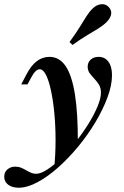

<svg xmlns="http://www.w3.org/2000/svg" viewBox="-87 -698 590 911"><path d="M1.6 192.7Q-29 192.7 -48 178.6Q-66.9 164.5 -66.9 140.3Q-66.9 119.4 -52 106Q-37.1 92.7 -14.5 92.7Q0.8 92.7 13.3 98Q25.8 103.2 37.5 110.1Q49.2 116.9 60.5 121.8Q71.8 126.6 83.9 126.6Q106.5 126.6 137.9 106Q169.4 85.5 204 51.2Q238.7 16.9 272.2 -25Q305.6 -66.9 332.7 -110.5Q359.7 -154 375.8 -192.7Q391.9 -231.5 391.9 -258.1Q391.9 -280.6 382.7 -296Q373.4 -311.3 360.9 -324.2Q348.4 -337.1 338.7 -350.4Q329 -363.7 329 -381.5Q329 -401.6 343.1 -414.9Q357.3 -428.2 380.6 -428.2Q410.5 -428.2 427.4 -405.2Q444.4 -382.3 444.4 -341.1Q444.4 -293.5 423 -235.9Q401.6 -178.2 365.7 -118.1Q329.8 -58.1 283.9 -2.4Q237.9 53.2 188.3 97.2Q138.7 141.1 90.3 166.9Q41.9 192.7 1.6 192.7ZM170.2 99.2Q176.6 34.7 176.6 -32.3Q176.6 -99.2 171 -159.3Q165.3 -219.4 155.2 -266.9Q145.2 -314.5 131.5 -341.9Q117.7 -369.4 101.6 -369.4Q91.1 -369.4 81 -359.3Q71 -349.2 58.1 -325L43.5 -297.6H13.7L38.7 -345.2Q60.5 -387.1 87.5 -407.7Q114.5 -428.2 147.6 -428.2Q194.4 -428.2 224.2 -384.7Q254 -341.1 268.5 -250.4Q283.1 -159.7 282.3 -16.1Q266.1 4 249.6 23Q233.1 41.9 213.7 60.9Q194.4 79.8 170.2 99.2ZM257.3 -484.7 242.7 -498.4Q271.8 -537.9 290.3 -568.1Q308.9 -598.4 323 -620.6Q337.1 -642.7 352.4 -657.3Q370.2 -675 391.9 -677.8Q413.7 -680.6 429 -664.5Q443.5 -649.2 440.3 -630.2Q437.1 -611.3 416.9 -591.1Q401.6 -576.6 379 -562.5Q356.5 -548.4 326.2 -530.6Q296 -512.9 257.3 -484.7Z"/></svg>

Font: Playfair 5pt SemiExpanded Light
Style: Bold Italic
Weight: 700
Italic angle: -15.6°
Version: Version 2.001;gftools[0.9.30]